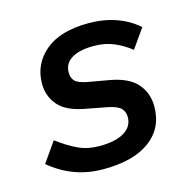

<svg xmlns="http://www.w3.org/2000/svg" viewBox="-80 -560 649 649"><g transform="rotate(-15 245.0 -235.0)"><path d="M206 10Q151 10 104.5 -7.5Q58 -25 19 -58L68 -128Q107 -99 139.5 -84Q172 -69 213 -69Q269 -69 299.5 -87.5Q330 -106 330 -139Q330 -158 318.5 -170Q307 -182 273 -189L194 -204Q132 -216 105.5 -248Q79 -280 79 -322Q79 -391 131.5 -435.5Q184 -480 283 -480Q336 -480 380 -464.5Q424 -449 456 -420L409 -353Q383 -374 351.5 -387.5Q320 -401 280 -401Q231 -401 203.5 -384.5Q176 -368 176 -336Q176 -317 186.5 -306Q197 -295 228 -289L307 -275Q370 -263 398 -230Q426 -197 426 -151Q426 -75 368.5 -32.5Q311 10 206 10Z"/></g></svg>

Font: Gantari Medium
Style: Italic
Weight: 500
Italic angle: -10°
Designer: Anugrah Pasau
Foundry: Lafontype
Version: Version 1.000